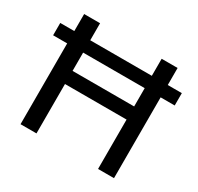

<svg xmlns="http://www.w3.org/2000/svg" viewBox="-150 -885 1098 1064"><g transform="rotate(30 399.0 -352.5)"><path d="M788 -596V-517H698V0H596V-316H202V0H100V-517H10V-596H100V-705H202V-596H596V-705H698V-596ZM596 -400V-517H202V-400Z"/></g></svg>

Font: wassup Sans
Style: Medium
Weight: 600
Version: Version 2.001